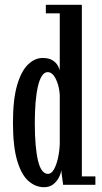

<svg xmlns="http://www.w3.org/2000/svg" viewBox="-20 -770 423 800"><path d="M163.5 10Q128.5 10 99 -15.5Q69.5 -41 51.8 -100Q34 -159 34 -259Q34 -355.5 51.2 -414.8Q68.5 -474 96.8 -501.2Q125 -528.5 157.5 -528.5Q183.5 -528.5 198.5 -519Q213.5 -509.5 220.5 -497.2Q227.5 -485 229 -476.5V-714.5H171V-750H321V-35H377.5V0H243L235 -61Q234 -47.5 225.5 -30.8Q217 -14 201.8 -2Q186.5 10 163.5 10ZM180 -45.5Q194.5 -45.5 205 -64.5Q215.5 -83.5 221.8 -112.2Q228 -141 229 -170V-374Q227.5 -399.5 220.5 -421.2Q213.5 -443 203 -456.2Q192.5 -469.5 179 -469.5Q165 -469.5 154.8 -454Q144.5 -438.5 138 -410.2Q131.5 -382 128.2 -343Q125 -304 125 -257Q125 -206 128.5 -166.5Q132 -127 138.5 -100Q145 -73 155.5 -59.2Q166 -45.5 180 -45.5Z"/></svg>

Font: Imbue Thin 10pt Medium
Style: Regular
Weight: 500
Version: Version 1.102